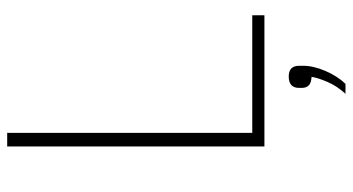

<svg xmlns="http://www.w3.org/2000/svg" viewBox="-238 -500 958 521"><g transform="rotate(-90 240.5 -239.0)"><path d="M104 0V-698H141V-33H460V0ZM294 66Q323 66 323 94V105Q323 133 309 165.5Q295 198 274 220H247Q268 197 279 171.5Q290 146 293 128Q276 127 269.5 120Q263 113 263 102V94Q263 66 294 66Z"/></g></svg>

Font: IBM Plex Sans ExtLt
Style: Regular
Weight: 200
Designer: Mike Abbink, Paul van der Laan, Pieter van Rosmalen
Foundry: Bold Monday
Version: Version 3.005